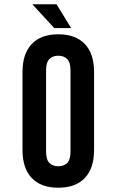

<svg xmlns="http://www.w3.org/2000/svg" viewBox="-20 -868 539 896"><path d="M195 -161Q195 -123 210.5 -107.5Q226 -92 252 -92Q278 -92 293.5 -107.5Q309 -123 309 -161V-539Q309 -577 293.5 -592.5Q278 -608 252 -608Q226 -608 210.5 -592.5Q195 -577 195 -539ZM85 -532Q85 -617 128 -662.5Q171 -708 252 -708Q333 -708 376 -662.5Q419 -617 419 -532V-168Q419 -83 376 -37.5Q333 8 252 8Q171 8 128 -37.5Q85 -83 85 -168ZM244 -848 312 -737H233L131 -848Z"/></svg>

Font: Bebas Neue Bold
Style: Regular
Weight: 700
Designer: Ryoichi Tsunekawa & LGV (GE)
Foundry: Free Software Foundation, Inc.
Version: Version 1.003 August 13, 2016